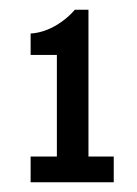

<svg xmlns="http://www.w3.org/2000/svg" viewBox="-20 -815 281 395"><path d="M43 -440V-493H97V-702H43V-746Q59 -747 75 -753Q91 -759 106.5 -770Q122 -781 134 -795H162V-493H214V-440Z"/></svg>

Font: Archivo SemiBold ExtraCondensed
Style: Regular
Weight: 600
Width: 2
Version: Version 2.001